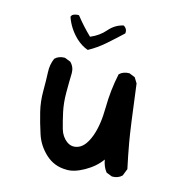

<svg xmlns="http://www.w3.org/2000/svg" viewBox="-64 -594 629 643"><g transform="rotate(10 250.0 -272.0)"><path d="M201.2 -13.7Q160.2 -17.6 132.8 -47.4Q105.5 -77.1 96.7 -115.2Q87.9 -153.3 82.5 -188.5Q77.1 -223.6 80.6 -260.7Q84 -297.9 85 -324.2Q85.9 -350.6 97.7 -372.1Q111.3 -383.8 132.8 -381.8L152.3 -372.1Q166 -356.4 164.1 -335Q160.2 -301.8 157.2 -266.6Q154.3 -231.4 158.2 -201.2Q162.1 -170.9 167 -145.5Q171.9 -120.1 189.5 -104.5Q207 -88.9 230.5 -96.7Q253.9 -104.5 272 -142.6Q290 -180.7 295.9 -241.2Q301.8 -301.8 319.3 -358.4Q333 -370.1 354.5 -368.2L374 -358.4L383.8 -338.9Q389.6 -186.5 393.6 -141.6Q397.5 -96.7 403.3 -50.8L391.6 -27.3Q377.9 -15.6 356.4 -17.6L336.9 -27.3Q325.2 -44.9 323.2 -69.3Q300.8 -43 264.2 -26.4Q227.5 -9.8 201.2 -13.7ZM203.1 -420.9Q181.6 -430.7 164.1 -450.2Q136.7 -481.4 127 -520.5L130.9 -526.4Q140.6 -532.2 154.3 -530.3Q175.8 -497.1 203.1 -465.8Q234.4 -475.6 256.3 -497.1Q278.3 -518.6 307.6 -522.5Q321.3 -512.7 317.4 -497.1Q290 -475.6 262.2 -455.1Q234.4 -434.6 203.1 -420.9Z"/></g></svg>

Font: NaikaiFont
Style: Regular
Weight: 400
Version: Version 1.67